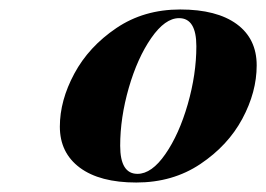

<svg xmlns="http://www.w3.org/2000/svg" viewBox="-20 -742 556 401"><path d="M267.1 -378.9Q296.9 -378.9 325.4 -420.2Q354 -461.4 372.1 -524.2Q390.1 -586.9 390.1 -645.5Q390.1 -704.1 354 -704.1Q324.7 -704.1 295.9 -662.6Q267.1 -621.1 249 -558.6Q231 -496.1 231 -437.5Q231 -378.9 267.1 -378.9ZM222.9 -683.3Q280.3 -722.2 356.4 -722.2Q432.6 -722.2 474.4 -691.7Q516.1 -661.1 516.1 -605.5Q516.1 -549.8 486.1 -493.9Q456.1 -438 398.4 -399.4Q340.8 -360.8 264.6 -360.8Q188.5 -360.8 146.7 -391.8Q105 -422.9 105 -477.5Q105 -532.2 135.3 -588.4Q165.5 -644.5 222.9 -683.3Z"/></svg>

Font: PlayfairDisplay-BoldItalic
Style: Bold Italic
Weight: 700
Italic angle: -14.9847°
Designer: Claus Eggers Sørensen
Foundry: Claus Eggers Sørensen
Version: Version 1.002;PS 001.002;hotconv 1.0.70;makeotf.lib2.5.58329